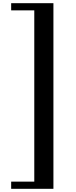

<svg xmlns="http://www.w3.org/2000/svg" viewBox="-20 -974 475 1204"><path d="M195 -909H50V-954H315V210H50V165H195Z"/></svg>

Font: Inknut Antiqua
Style: Regular
Weight: 400
Designer: Claus Eggers Sørensen
Foundry: Claus Eggers Sørensen
Version: Version 1.003; ttfautohint (v1.8.2) -l 8 -r 50 -G 200 -x 14 